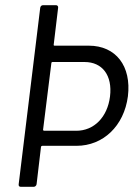

<svg xmlns="http://www.w3.org/2000/svg" viewBox="-20 -720 528 740"><path d="M322 -544H190C188 -544 186 -546 187 -548L204 -690C205 -696 201 -700 196 -700H146C140 -700 136 -696 135 -690L52 -10C51 -4 54 0 60 0H110C115 0 120 -4 121 -10L138 -154C138 -156 141 -158 143 -158H275C377 -158 458 -234 473 -349C487 -465 427 -544 322 -544ZM274 -216H150C148 -216 146 -218 146 -220L178 -477C178 -479 180 -481 182 -481H306C374 -481 414 -430 404 -348C394 -268 342 -216 274 -216Z"/></svg>

Font: Barlow Semi Condensed
Style: Italic
Weight: 400
Width: 4
Italic angle: -7°
Designer: Jeremy Tribby
Foundry: Tribby Type
Version: Version 1.422;hotconv 1.0.109;makeotfexe 2.5.65596